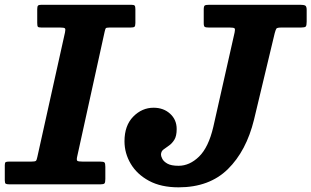

<svg xmlns="http://www.w3.org/2000/svg" viewBox="-50 -770 1301 802"><path d="M-30 -17V-80.5Q-30 -90.5 -26.2 -92.8Q-22.5 -95 -12.5 -95H80.5Q96.5 -95 100 -98.2Q103.5 -101.5 106 -114.5L221.5 -634.5Q224.5 -648 221.2 -651.5Q218 -655 201 -655H122.5Q110.5 -655 108 -658.5Q105.5 -662 105.5 -674.5V-732Q105.5 -743 108.8 -746.5Q112 -750 122.5 -750H498.5Q509.5 -750 512.5 -746.5Q515.5 -743 515.5 -731.5V-674Q515.5 -661 511.5 -658Q507.5 -655 495 -655H407.5Q393.5 -655 391.5 -651.5Q389.5 -648 387 -637L272.5 -116.5Q269 -101.5 273 -98.2Q277 -95 295.5 -95H368Q383 -95 386.5 -91.2Q390 -87.5 390 -73V-22.5Q390 -8 386.5 -4Q383 0 369.5 0H-10.5Q-22 0 -26 -2.5Q-30 -5 -30 -17ZM470 -180Q470 -245.5 506.5 -282.8Q543 -320 591.5 -320Q633 -320 660.5 -295Q688 -270 688 -231Q688 -201.5 678 -185.8Q668 -170 655.2 -161.5Q642.5 -153 632.5 -145.2Q622.5 -137.5 622.5 -123.5Q622.5 -117.5 628 -106.5Q633.5 -95.5 649.2 -86.5Q665 -77.5 696 -77.5Q742 -77.5 781.5 -116Q821 -154.5 841 -240L930 -634.5Q933 -648 929.8 -651.5Q926.5 -655 909.5 -655H822.5Q809.5 -655 805.2 -657.8Q801 -660.5 801 -673.5V-730Q801 -744 805.2 -747Q809.5 -750 823.5 -750H1204.5Q1218.5 -750 1224.8 -746.8Q1231 -743.5 1231 -728.5V-679.5Q1231 -663 1227 -659Q1223 -655 1207 -655H1126.5Q1107.5 -655 1104.5 -650.5Q1101.5 -646 1097.5 -631.5L1011 -270Q979 -139.5 901.8 -63.5Q824.5 12.5 696 12.5Q622.5 12.5 572.2 -14.8Q522 -42 496 -86Q470 -130 470 -180Z"/></svg>

Font: Besley*
Style: Bold Italic
Weight: 700
Italic angle: -13°
Designer: Owen Earl
Foundry: indestructible type*
Version: Version 2.000; ttfautohint (v1.8.3)